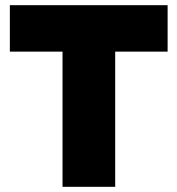

<svg xmlns="http://www.w3.org/2000/svg" viewBox="-20 -720 684 740"><path d="M626 -521H424V0H221V-521H18V-700H626Z"/></svg>

Font: Georama ExtraCondensed Thin ExtraBold
Style: Regular
Weight: 800
Version: Version 1.001